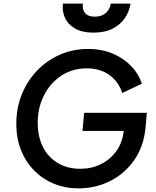

<svg xmlns="http://www.w3.org/2000/svg" viewBox="-20 -1027 858 1059"><path d="M413 12Q341 12 279 -13Q217 -38 170 -85Q123 -132 96.5 -197.5Q70 -263 70 -345Q70 -432 100.5 -507Q131 -582 185 -638Q239 -694 310.5 -725.5Q382 -757 466 -757Q544 -757 605 -730Q666 -703 706.5 -659.5Q747 -616 762 -565L654 -514Q635 -575 584.5 -612.5Q534 -650 458 -650Q379 -650 318 -609.5Q257 -569 222.5 -501Q188 -433 188 -350Q188 -272 217.5 -215Q247 -158 300 -127Q353 -96 423 -96Q485 -96 536.5 -121.5Q588 -147 621.5 -193.5Q655 -240 662 -302V-305H435L444 -405H790L783 -325Q773 -219 720 -143.5Q667 -68 586.5 -28Q506 12 413 12ZM496 -847Q433 -847 394 -869.5Q355 -892 338.5 -928.5Q322 -965 327 -1007H437Q433 -973 450 -954Q467 -935 503 -935Q539 -935 562 -954Q585 -973 591 -1007H700Q693 -963 668.5 -927Q644 -891 601 -869Q558 -847 496 -847Z"/></svg>

Font: Plus Jakarta Sans SemiBold
Style: Italic
Weight: 600
Italic angle: -8°
Designer: Gumpita Rahayu
Foundry: Tokotype
Version: Version 2.071; ttfautohint (v1.8.4.7-5d5b);gftools[0.9.29]